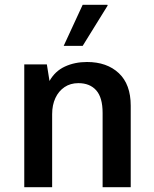

<svg xmlns="http://www.w3.org/2000/svg" viewBox="-20 -779 640 799"><path d="M81 0V-511H175L186 -442Q209 -483 250 -502Q291 -521 342 -521Q425 -521 474.5 -474.5Q524 -428 524 -339V0H407V-309Q407 -373 380.5 -403Q354 -433 306 -433Q273 -433 248.5 -416.5Q224 -400 210.5 -371Q197 -342 197 -304V0ZM245 -588 324 -759H427L428 -756L324 -588Z"/></svg>

Font: Chivo Mono Medium Medium
Style: Regular
Weight: 500
Monospace: yes
Version: Version 1.008